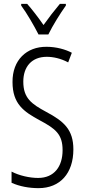

<svg xmlns="http://www.w3.org/2000/svg" viewBox="-20 -967 441 997"><path d="M180 -788H231C254 -835 292 -896 322 -938V-947H291C257 -906 236 -879 206 -837C179 -876 146 -919 121 -947H90V-938C119 -899 156 -835 180 -788ZM361 -191C361 -294 312 -337 220 -386C144 -427 101 -457 101 -543C101 -621 145 -672 223 -672C255 -672 295 -664 334 -643L353 -693C321 -710 273 -724 222 -724C118 -725 44 -655 45 -541C45 -427 104 -387 185 -343C270 -298 305 -269 305 -187C305 -103 262 -43 178 -43C134 -43 80 -55 40 -76V-18C81 1 132 10 180 10C292 10 361 -67 361 -191Z"/></svg>

Font: Noto Sans Khmer UI ExtraCondensed Light
Style: Regular
Weight: 300
Width: 2
Designer: Danh Hong and the Monotype Design Team
Foundry: Monotype Imaging Inc.
Version: Version 2.002